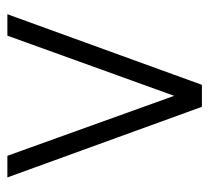

<svg xmlns="http://www.w3.org/2000/svg" viewBox="-44 -536 580 533"><g transform="rotate(-90 246.5 -270.0)"><path d="M277 0 473 -540H413.5L246.5 -77L80 -540H20L216 0Z"/></g></svg>

Font: Vela Sans Light
Style: Regular
Weight: 300
Designer: Principal design: Mikhail Sharanda - project Manrope.
Design modification: Ravid Balaliev
Foundry: Mikhail Sharanda
Version: Version 1.001